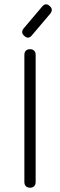

<svg xmlns="http://www.w3.org/2000/svg" viewBox="-20 -874 280 894"><path d="M93.5 -706.5Q75 -722 90 -741.5L176 -843Q192 -863 211 -846.5Q229.5 -830.5 214.5 -811L128.5 -709.5Q112.5 -689.5 93.5 -706.5ZM120 0Q107.5 0 100.5 -7Q93.5 -14 93.5 -26.5V-618.5Q93.5 -631 100.5 -638Q107.5 -645 120 -645Q132 -645 139 -638Q146 -631 146 -618.5V-26.5Q146 -14 139 -7Q132 0 120 0Z"/></svg>

Font: Jura Light
Style: Regular
Weight: 400
Version: Version 5.106